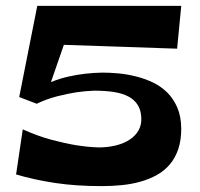

<svg xmlns="http://www.w3.org/2000/svg" viewBox="-20 -631 686 659"><path d="M602.1 -189.9Q602.1 -149.4 591.8 -119.1Q581.5 -88.9 563 -66.9Q544.4 -44.9 518.6 -30.5Q492.7 -16.1 462.4 -7.6Q432.1 1 398.2 4.4Q364.3 7.8 329.1 7.8Q241.2 7.8 169.7 -2.9Q98.1 -13.7 35.2 -32.2L58.1 -187Q110.4 -163.6 157.2 -151.1Q204.1 -138.7 240.2 -132.8Q282.2 -126 318.8 -125Q350.1 -125 377.7 -131.8Q405.3 -138.7 425.3 -151.9Q445.3 -165 456.1 -184.6Q466.8 -204.1 464.8 -229Q463.4 -254.4 452.1 -271.7Q440.9 -289.1 420.7 -299.8Q400.4 -310.5 370.8 -315.2Q341.3 -319.8 303.2 -319.8Q273.4 -318.8 240.7 -314Q212.9 -309.6 177.5 -300.8Q142.1 -292 106 -274.9L45.9 -297.9L107.9 -610.8H602.1L587.9 -463.9L199.2 -477.1L154.8 -349.1Q184.1 -361.3 215.1 -368.2Q246.1 -375 272 -377.9Q302.2 -381.3 331.1 -381.8Q356 -381.8 385.5 -379.2Q415 -376.5 445.1 -369.1Q475.1 -361.8 503.4 -348.6Q531.7 -335.4 553.5 -314Q575.2 -292.5 588.4 -262.2Q601.6 -231.9 602.1 -189.9Z"/></svg>

Font: Peralta
Style: Regular
Weight: 400
Designer: Astigmatic (AOETI)
Foundry: Astigmatic (AOETI)
Version: Version 1.000